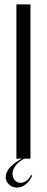

<svg xmlns="http://www.w3.org/2000/svg" viewBox="-20 -719 212 870"><path d="M54.4 -699V0H118.1V-699ZM121.2 73.6Q112.2 91.5 99.1 100.5Q85.9 109.5 72.6 109.5Q57.5 109.5 47.1 97.6Q36.8 85.8 36.8 67.8Q36.8 59.1 40.3 49.9Q43.9 40.6 50.6 31.7Q57.2 22.8 67.7 14.5Q78.1 6.2 92.2 -2H82.9Q64.9 7.1 50.4 17.3Q36 27.5 26.2 38.4Q16.4 49.2 11.1 60.4Q5.8 71.6 5.8 82.6Q5.8 103.1 20.6 116.9Q35.5 130.8 56.8 130.8Q78 130.8 96.1 116.6Q114.2 102.5 126.2 76.6Z"/></svg>

Font: Moniqa Black
Style: Regular
Weight: 900
Designer: Rajesh Rajput
Foundry: Rajesh Rajput
Version: Version 1.000